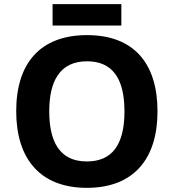

<svg xmlns="http://www.w3.org/2000/svg" viewBox="-20 -894 835 924"><path d="M399 -725C173 -725 58 -589 58 -359C58 -130 173 10 398 10C623 10 738 -129 738 -358C738 -588 625 -725 399 -725ZM399 -599C519 -599 579 -519 579 -358C579 -197 519 -117 398 -117C265 -117 217 -215 217 -358C217 -501 266 -599 399 -599ZM233 -874V-771H564V-874Z"/></svg>

Font: Passageway
Style: Regular
Weight: 700
Foundry: Ascender Corporation
Version: Version 1.11